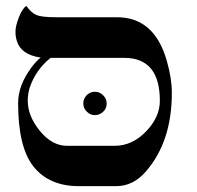

<svg xmlns="http://www.w3.org/2000/svg" viewBox="-20 -637 675 657"><path d="M527 -292Q527 -439 405 -439H153Q101 -397 81 -335Q75 -315 75 -292Q75 -240 116.5 -189Q158 -138 210 -138H372Q432 -138 479.5 -187Q527 -236 527 -292ZM479 -50Q436 0 377 0H250Q149 0 95.5 -66Q42 -132 42 -284Q42 -346 89 -408Q103 -427 119 -440Q52 -450 38 -496Q33 -510 33 -529Q33 -548 44.5 -577.5Q56 -607 70 -617Q87 -593 105 -585.5Q123 -578 172 -578H380Q509 -578 551 -428Q568 -369 568 -319Q568 -152 479 -50ZM345 -283Q345 -258 320 -246Q313 -243 304 -243Q289 -243 277 -255Q265 -267 265 -283Q265 -299 276.5 -311Q288 -323 304.5 -323Q321 -323 333 -311Q345 -299 345 -283Z"/></svg>

Font: Cardo
Style: Regular
Weight: 400
Designer: David J. Perry
Foundry: David J. Perry
Version: Version 1.0451